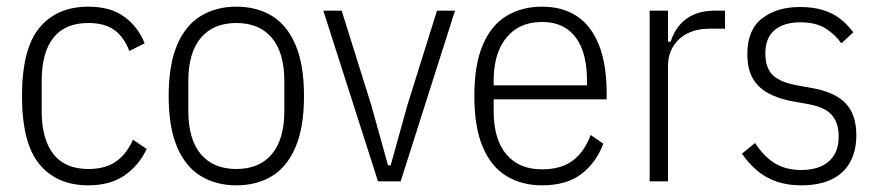

<svg xmlns="http://www.w3.org/2000/svg" viewBox="-20 -544 2639 576"><path d="M245 12Q151 12 98.5 -51Q46 -114 46 -256Q46 -398 98.5 -461Q151 -524 245 -524Q311 -524 352.5 -494Q394 -464 414 -414L368 -391Q352 -433 323 -454Q294 -475 245 -475Q175 -475 140 -430.5Q105 -386 105 -301V-211Q105 -127 140 -82Q175 -37 245 -37Q296 -37 328 -59.5Q360 -82 379 -125L420 -97Q397 -48 354 -18Q311 12 245 12Z M689 12Q629 12 583 -15.5Q537 -43 511.5 -102.5Q486 -162 486 -256Q486 -350 511.5 -409.5Q537 -469 583 -496.5Q629 -524 689 -524Q750 -524 795.5 -496.5Q841 -469 866.5 -409.5Q892 -350 892 -256Q892 -162 866.5 -102.5Q841 -43 795.5 -15.5Q750 12 689 12ZM689 -37Q758 -37 795.5 -81.5Q833 -126 833 -211V-301Q833 -386 795.5 -430.5Q758 -475 689 -475Q620 -475 582.5 -430.5Q545 -386 545 -301V-211Q545 -126 582.5 -81.5Q620 -37 689 -37Z M1182 0H1114L950 -512H1005L1094 -228L1144 -48H1152L1202 -228L1291 -512H1345Z M1606 12Q1546 12 1500 -15.5Q1454 -43 1428.5 -102.5Q1403 -162 1403 -256Q1403 -350 1428.5 -409.5Q1454 -469 1500 -496.5Q1546 -524 1606 -524Q1667 -524 1710 -496Q1753 -468 1776.5 -410Q1800 -352 1800 -261V-246H1461V-211Q1461 -126 1499 -81Q1537 -36 1606 -36Q1663 -36 1698 -62Q1733 -88 1752 -139L1790 -113Q1768 -55 1723.5 -21.5Q1679 12 1606 12ZM1606 -478Q1560 -478 1528 -457Q1496 -436 1478.5 -397Q1461 -358 1461 -301V-288H1741V-301Q1741 -358 1726 -397Q1711 -436 1681 -457Q1651 -478 1606 -478Z M1984 0H1929V-512H1984V-419H1992Q2001 -448 2019 -469Q2037 -490 2063 -501Q2089 -512 2123 -512H2155V-458H2109Q2072 -458 2044 -444.5Q2016 -431 2000 -405.5Q1984 -380 1984 -345Z M2384 12Q2324 12 2281 -12Q2238 -36 2206 -83L2245 -115Q2273 -73 2305.5 -53.5Q2338 -34 2384 -34Q2436 -34 2466 -59.5Q2496 -85 2496 -134Q2496 -176 2475 -199.5Q2454 -223 2403 -232L2363 -239Q2317 -247 2285.5 -264Q2254 -281 2238 -309.5Q2222 -338 2222 -382Q2222 -455 2266.5 -489Q2311 -523 2380 -523Q2419 -523 2448.5 -514Q2478 -505 2500 -488Q2522 -471 2540 -447L2504 -414Q2486 -440 2457 -458.5Q2428 -477 2381 -477Q2331 -477 2303.5 -453.5Q2276 -430 2276 -384Q2276 -340 2298.5 -318.5Q2321 -297 2371 -288L2410 -281Q2483 -269 2516 -235Q2549 -201 2549 -139Q2549 -91 2530 -57Q2511 -23 2474 -5.5Q2437 12 2384 12Z"/></svg>

Font: IBM Plex Sans Condensed Light
Style: Regular
Weight: 300
Width: 3
Designer: Mike Abbink, Paul van der Laan, Pieter van Rosmalen
Foundry: Bold Monday
Version: Version 3.201